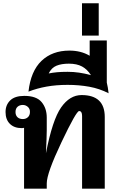

<svg xmlns="http://www.w3.org/2000/svg" viewBox="-20 -1129 703 1149"><path d="M72.8 -458.5Q72.8 -439 84.5 -427.7Q96.2 -416.5 116.7 -416.5Q134.8 -416.5 147 -427.7Q159.2 -439 159.2 -459Q159.7 -478 146.5 -489.5Q133.3 -501 116.7 -501Q97.2 -501 85 -490Q72.8 -479 72.8 -458.5ZM259.8 -425.3V-350.1Q259.8 -331.1 258.5 -296.4Q257.3 -261.7 254.9 -211.9Q293.9 -412.1 345.7 -486.1Q397.5 -560.1 468.3 -560.1Q606.9 -560.1 606.9 -428.7V0H471.2V-435.1Q471.2 -464.4 453.6 -464.4Q436.5 -464.4 348.1 -278.3Q259.8 -92.3 259.8 -31.7V0H124V-364.3Q121.6 -363.3 117.7 -362.8Q113.8 -362.3 109.9 -362.3Q64.9 -362.3 39.1 -387.9Q13.2 -413.6 13.2 -458.5Q13.2 -501 41 -528.1Q68.8 -555.2 125.5 -555.2Q197.8 -555.2 228.8 -518.3Q259.8 -481.4 259.8 -425.3Z M619.1 -634.8Q622.6 -621.1 625.2 -605.2Q627.9 -589.4 629.9 -570.8Q576.2 -598.6 514.6 -609.9Q453.1 -621.1 384.8 -621.1Q316.4 -621.1 259 -610.8Q201.7 -600.6 150.4 -580.6Q164.1 -703.6 228.5 -764.9Q293 -826.2 395.5 -826.2Q429.7 -826.2 460 -818.6Q490.2 -811 516.6 -795.4V-886.7H619.1ZM271.5 -689.5Q294.9 -694.3 322 -696.8Q349.1 -699.2 384.8 -699.2Q419.9 -699.2 453.6 -694.3Q487.3 -689.5 524.4 -679.2Q502.4 -713.9 471.2 -731Q439.9 -748 392.1 -748Q347.7 -748 317.6 -735.6Q287.6 -723.1 271.5 -689.5Z M470.7 -1109.4H570.8V-916H470.7Z"/></svg>

Font: Roboto Web
Style: Bold
Weight: 700
Designer: Google
Version: Version 1.200310; 2013